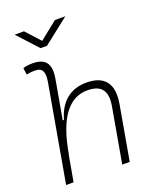

<svg xmlns="http://www.w3.org/2000/svg" viewBox="-168 -1036 923 1133"><g transform="rotate(-20 293.0 -469.0)"><path d="M399.4 0H446.3L506.3 -340.3C527.8 -462.9 480.5 -527.3 364.7 -527.3C262.7 -527.3 195.3 -468.8 166.5 -365.7H158.7L201.7 -608.9C217.8 -698.7 189.9 -742.7 105.5 -742.7C85.4 -742.7 65.4 -740.7 45.9 -734.9L51.3 -692.4C68.8 -696.3 86.9 -697.8 104.5 -697.8C152.8 -697.8 164.6 -667.5 153.3 -604L46.9 0H93.8L125 -175.3L122.6 -156.2C162.1 -399.9 250.5 -482.4 355 -482.4C444.3 -482.4 476.1 -436 460 -344.2ZM181.6 -810.5H221.7L383.3 -937.5H317.9L205.1 -847.7L123.5 -937.5H64.9Z"/></g></svg>

Font: Cascadia Code PL ExtraLight
Style: Italic
Weight: 200
Italic angle: -10°
Monospace: yes
Designer: Aaron Bell
Foundry: Saja Typeworks
Version: Version 2404.023